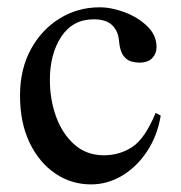

<svg xmlns="http://www.w3.org/2000/svg" viewBox="-20 -480 485 515"><path d="M411.1 -169.9Q402.3 -116.2 374.8 -74.5Q347.2 -32.7 307.9 -9Q268.6 14.6 224.1 14.6Q171.4 14.6 128.2 -14.6Q85 -43.9 59.3 -97.4Q33.7 -150.9 33.7 -223.6Q33.7 -294.4 62.7 -347.7Q91.8 -400.9 140.4 -430.7Q189 -460.4 247.1 -460.4Q279.3 -460.4 314.7 -447Q350.1 -433.6 375 -409.7Q399.9 -385.7 399.9 -353.5Q399.9 -336.4 388.4 -324.2Q377 -312 353.5 -312Q343.8 -312 332 -315.2Q320.3 -318.4 311 -330.6Q301.8 -342.8 299.3 -369.6Q297.4 -396 281.2 -412.1Q265.1 -428.2 231.4 -428.2Q175.3 -428.2 144.5 -381.8Q113.8 -335.4 113.8 -265.6Q113.8 -212.9 130.6 -166.7Q147.5 -120.6 179.9 -92Q212.4 -63.5 258.8 -63.5Q300.8 -63.5 334.7 -85.7Q368.7 -107.9 397.5 -177.2Z"/></svg>

Font: Awami Nastaliq
Style: Regular
Weight: 400
Designer: Peter Martin, SIL International
Foundry: SIL International
Version: Version 3.100